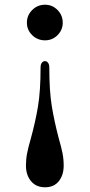

<svg xmlns="http://www.w3.org/2000/svg" viewBox="-20 -555 380 814"><path d="M94 -459Q94 -490 116.5 -512.5Q139 -535 171 -535Q202 -535 224 -512.5Q246 -490 246 -459Q246 -428 224 -406Q202 -384 171 -384Q139 -384 116.5 -406Q94 -428 94 -459ZM90 147Q90 120 95 94.5Q100 69 111 31Q130 -38 141 -103.5Q152 -169 152 -269Q152 -282 157.5 -289Q163 -296 171 -296Q178 -296 183.5 -289Q189 -282 189 -269Q189 -170 199.5 -105.5Q210 -41 229 31Q240 69 245 94.5Q250 120 250 147Q250 187 229.5 213Q209 239 171 239Q133 239 111.5 213Q90 187 90 147Z"/></svg>

Font: Shippori Mincho ExtraBold
Style: Regular
Weight: 800
Designer: FONTDASU
Foundry: FONTDASU / Google Inc. / but / Adobe
Version: Version 3.110; ttfautohint (v1.8.3)